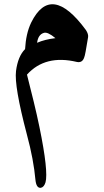

<svg xmlns="http://www.w3.org/2000/svg" viewBox="-20 -366 492 911"><path d="M99 -133Q101 -169 108 -200.5Q115 -232 128 -259Q222 -449 388 -223Q400 -204 398 -190Q391 -147 386.5 -122.5Q382 -98 379 -92Q370 -67 345 -72Q195 -108 108 -12Q125 55 140 116.5Q155 178 167 236Q189 343 196 408.5Q203 474 196 499Q189 522 174 525Q152 528 148 486Q144 441 134 387Q124 333 107 270Q47 42 56 -29Q65 -99 99 -133ZM156 -163Q174 -171 196 -176.5Q218 -182 243 -185Q206 -216 188 -210Q161 -202 156 -163Z"/></svg>

Font: Amiri
Style: Bold
Weight: 700
Designer: Khaled Hosny
Version: Version 0.113